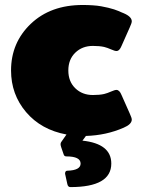

<svg xmlns="http://www.w3.org/2000/svg" viewBox="-20 -537 582 782"><path d="M25 -250Q25 -363.3 105.4 -440Q185.8 -516.7 316.7 -516.7Q337.5 -516.7 357.1 -515.4Q376.7 -514.2 392.5 -511.3Q408.3 -508.3 420.8 -505.4Q433.3 -502.5 444.6 -498.8Q455.8 -495 461.7 -492.5Q467.5 -490 475 -486.7Q482.5 -483.3 483.3 -483.3Q516.7 -469.2 516.7 -450Q516.7 -443.3 508.3 -425L475 -350Q466.7 -329.2 454.2 -329.2Q447.5 -329.2 432.5 -335.8Q417.5 -342.5 404.2 -345.8Q385.8 -350 358.3 -350Q315 -350 286.7 -322.5Q258.3 -295 258.3 -250Q258.3 -205 286.7 -177.5Q315 -150 358.3 -150Q385.8 -150 404.2 -154.2Q417.5 -157.5 432.5 -164.2Q447.5 -170.8 454.2 -170.8Q466.7 -170.8 475 -150L508.3 -75Q516.7 -56.7 516.7 -50Q516.7 -30.8 483.3 -16.7Q412.5 14.2 330 16.7L315.8 35.8Q433.3 48.3 433.3 129.2Q433.3 225 266.7 225Q256.7 225 254.2 212.5L245.8 174.2Q245.8 173.3 245.4 172.5Q245 171.7 245 170.8Q245 158.3 254.2 158.3Q308.3 156.7 308.3 129.2Q308.3 100 250 100Q241.7 100 239.2 91.7L229.2 62.5Q226.7 55 226.7 50.8Q226.7 45 229.2 41.7L250.8 10.8Q147.5 -8.3 86.2 -80.4Q25 -152.5 25 -250Z"/></svg>

Font: BoonTook Mon
Style: Regular
Weight: 400
Designer: Sungsit Sawaiwan
Foundry: FontUni
Version: Version 3.0